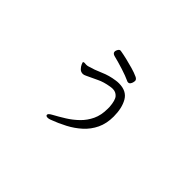

<svg xmlns="http://www.w3.org/2000/svg" viewBox="-101 -852 1203 1203"><g transform="rotate(45 500.0 -250.5)"><path d="M406 -510Q398 -512 392 -517Q386 -522 386 -531Q386 -533 386.5 -535.5Q387 -538 388 -541Q396 -561 407 -561Q412 -561 415 -560Q439 -556 470.5 -548.5Q502 -541 533.5 -532Q565 -523 589 -512Q607 -504 607 -490Q607 -487 605 -478Q603 -469 597.5 -461Q592 -453 582 -453Q576 -453 571 -456Q541 -470 495.5 -484.5Q450 -499 406 -510ZM609 -262Q605 -318 587.5 -337.5Q570 -357 543 -357Q538 -357 532.5 -356.5Q527 -356 521 -355Q472 -347 438.5 -330.5Q405 -314 365 -296Q353 -290 344 -290Q326 -290 314.5 -302Q303 -314 297.5 -326.5Q292 -339 292 -341Q292 -343 294 -345Q298 -347 304 -347Q307 -347 310.5 -346.5Q314 -346 318 -346Q323 -346 326.5 -346.5Q330 -347 334 -348Q378 -360 423 -380Q468 -400 520 -407Q526 -408 532.5 -408.5Q539 -409 546 -409Q614 -409 642 -361Q670 -313 670 -238Q670 -176 647.5 -129Q625 -82 587 -47.5Q549 -13 501.5 12Q454 37 405 55Q392 60 383 60Q366 60 366 49Q366 39 390 26Q427 6 465.5 -18Q504 -42 536.5 -73.5Q569 -105 589 -147Q609 -189 609 -246Z"/></g></svg>

Font: Moon Stars Kai HW
Style: Regular
Weight: 400
Designer: GuiWonder
Version: Version 1.101